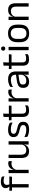

<svg xmlns="http://www.w3.org/2000/svg" viewBox="1950 -2666 728 4669"><g transform="rotate(-90 2314.5 -332.0)"><path d="M230 -676Q267.5 -676 297.2 -669.2Q327 -662.5 352 -652.5L360 -589Q335.5 -598 310.8 -603.2Q286 -608.5 255 -608.5Q217.5 -608.5 194.8 -598.8Q172 -589 162.2 -571.2Q152.5 -553.5 152.5 -528.5V-526Q152.5 -508.5 157 -492.8Q161.5 -477 167 -464L112.5 -462V-472Q97 -484 85.2 -505.5Q73.5 -527 73.5 -555.5V-558Q73.5 -611.5 111.5 -643.8Q149.5 -676 230 -676ZM90 0V-444.5H170.5V0ZM9.5 -405V-469.5L121 -469L154 -469.5H358L350.5 -405Z M516 -298.5 497.5 -361 517.5 -362Q533.5 -424 572.5 -459.8Q611.5 -495.5 676 -495.5Q692 -495.5 704.8 -493Q717.5 -490.5 727.5 -487L732.5 -408.5Q720 -412.5 704.8 -415Q689.5 -417.5 671 -417.5Q616 -417.5 575.2 -387Q534.5 -356.5 516 -298.5ZM439 0V-488H518L514 -344L520 -338V0Z M886.5 -488V-184.5Q886.5 -146 897.2 -117.2Q908 -88.5 932.5 -72.8Q957 -57 998.5 -57Q1037.5 -57 1065.5 -71.2Q1093.5 -85.5 1111.2 -110.5Q1129 -135.5 1135.5 -167L1150 -109.5H1132.5Q1125 -76.5 1105 -49.2Q1085 -22 1051.2 -5.8Q1017.5 10.5 968 10.5Q910.5 10.5 874.8 -11.2Q839 -33 822.5 -74.8Q806 -116.5 806 -175.5V-488ZM1213 -488V0H1132L1135.5 -117L1132 -122V-488Z M1497.5 11Q1438.5 11 1394.5 -1.8Q1350.5 -14.5 1321.5 -29.5L1314 -104.5Q1350.5 -85.5 1394.2 -71.5Q1438 -57.5 1493.5 -57.5Q1550 -57.5 1578.5 -75.5Q1607 -93.5 1607 -129V-134.5Q1607 -157.5 1596.2 -172.5Q1585.5 -187.5 1557.5 -199Q1529.5 -210.5 1478 -222Q1416.5 -235.5 1381 -253.8Q1345.5 -272 1330.2 -299Q1315 -326 1315 -365V-369.5Q1315 -433.5 1359.5 -466.5Q1404 -499.5 1493.5 -499.5Q1551 -499.5 1593.2 -486.5Q1635.5 -473.5 1662.5 -457.5L1670 -389Q1637.5 -408 1595.5 -420.5Q1553.5 -433 1501 -433Q1463 -433 1439.5 -425.2Q1416 -417.5 1405.5 -403.2Q1395 -389 1395 -369V-365Q1395 -343 1405.5 -327.8Q1416 -312.5 1443.2 -301.2Q1470.5 -290 1519 -279.5Q1581.5 -267 1618.2 -249.5Q1655 -232 1671 -205.2Q1687 -178.5 1687 -136.5V-128Q1687 -59 1639 -24Q1591 11 1497.5 11Z M1961 10Q1904.5 10 1870 -7Q1835.5 -24 1820 -58.5Q1804.5 -93 1804.5 -144.5V-452.5H1884.5V-154Q1884.5 -106 1906.5 -83.2Q1928.5 -60.5 1980.5 -60.5Q2010 -60.5 2037.2 -67Q2064.5 -73.5 2088.5 -85.5L2081 -16Q2057.5 -4 2026 3Q1994.5 10 1961 10ZM1724.5 -416V-481H2083.5L2076 -416ZM1805 -473 1804.5 -610 1886 -620.5 1882.5 -473Z M2256 -298.5 2237.5 -361 2257.5 -362Q2273.5 -424 2312.5 -459.8Q2351.5 -495.5 2416 -495.5Q2432 -495.5 2444.8 -493Q2457.5 -490.5 2467.5 -487L2472.5 -408.5Q2460 -412.5 2444.8 -415Q2429.5 -417.5 2411 -417.5Q2356 -417.5 2315.2 -387Q2274.5 -356.5 2256 -298.5ZM2179 0V-488H2258L2254 -344L2260 -338V0Z M2830 0 2833.5 -118.5 2830.5 -131V-286.5L2831 -315Q2831 -374.5 2800.8 -403Q2770.5 -431.5 2705 -431.5Q2652.5 -431.5 2608.8 -416.5Q2565 -401.5 2531 -381.5L2538.5 -450.5Q2557.5 -462 2583.8 -473.2Q2610 -484.5 2643.8 -492Q2677.5 -499.5 2718 -499.5Q2770.5 -499.5 2807.2 -486.8Q2844 -474 2866.8 -450Q2889.5 -426 2900 -392Q2910.5 -358 2910.5 -316V0ZM2662 10.5Q2589.5 10.5 2550.8 -24.8Q2512 -60 2512 -125.5V-140Q2512 -207.5 2553.8 -240.8Q2595.5 -274 2686.5 -287L2841 -309L2845.5 -250L2696.5 -228.5Q2640.5 -220.5 2616.5 -201.2Q2592.5 -182 2592.5 -144.5V-136.5Q2592.5 -98 2616.2 -77.5Q2640 -57 2687.5 -57Q2729.5 -57 2759.5 -71.5Q2789.5 -86 2808 -110.5Q2826.5 -135 2833 -165L2845.5 -110H2830Q2823 -78 2803.8 -50.5Q2784.5 -23 2750 -6.2Q2715.5 10.5 2662 10.5Z M3207.5 10Q3151 10 3116.5 -7Q3082 -24 3066.5 -58.5Q3051 -93 3051 -144.5V-452.5H3131V-154Q3131 -106 3153 -83.2Q3175 -60.5 3227 -60.5Q3256.5 -60.5 3283.8 -67Q3311 -73.5 3335 -85.5L3327.5 -16Q3304 -4 3272.5 3Q3241 10 3207.5 10ZM2971 -416V-481H3330L3322.5 -416ZM3051.5 -473 3051 -610 3132.5 -620.5 3129 -473Z M3427 0V-488H3508V0ZM3467.5 -568Q3442.5 -568 3430.2 -581.2Q3418 -594.5 3418 -617.5V-620Q3418 -643.5 3430.2 -656.5Q3442.5 -669.5 3467.5 -669.5Q3492.5 -669.5 3505 -656.5Q3517.5 -643.5 3517.5 -620V-617.5Q3517.5 -594 3505 -581Q3492.5 -568 3467.5 -568Z M3836 12.5Q3731 12.5 3676.8 -44.2Q3622.5 -101 3622.5 -207.5V-282Q3622.5 -388 3677 -444.5Q3731.5 -501 3836 -501Q3941 -501 3995.2 -444.5Q4049.5 -388 4049.5 -282V-207.5Q4049.5 -101 3995.2 -44.2Q3941 12.5 3836 12.5ZM3836 -53.5Q3901 -53.5 3934.8 -92Q3968.5 -130.5 3968.5 -203V-286.5Q3968.5 -358.5 3934.8 -396.8Q3901 -435 3836 -435Q3771.5 -435 3737.5 -396.8Q3703.5 -358.5 3703.5 -286.5V-203Q3703.5 -130.5 3737.5 -92Q3771.5 -53.5 3836 -53.5Z M4488.5 0V-303.5Q4488.5 -343 4477.8 -371.5Q4467 -400 4442.8 -415.8Q4418.5 -431.5 4376.5 -431.5Q4338 -431.5 4309.8 -417Q4281.5 -402.5 4264 -377.8Q4246.5 -353 4239.5 -321.5L4225 -379H4242.5Q4250.5 -412 4270.5 -439.2Q4290.5 -466.5 4324.2 -482.8Q4358 -499 4407 -499Q4465 -499 4500.8 -477Q4536.5 -455 4553 -413.8Q4569.5 -372.5 4569.5 -312.5V0ZM4162 0V-488H4243L4239.5 -371L4243 -366.5V0Z"/></g></svg>

Font: Anek Tamil Medium
Style: Regular
Weight: 400
Version: Version 1.003